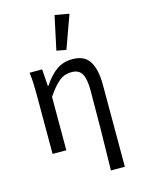

<svg xmlns="http://www.w3.org/2000/svg" viewBox="-138 -848 817 1106"><g transform="rotate(-15 270.5 -295.5)"><path d="M382 179Q385 59 386.5 -66Q388 -191 388 -297Q388 -366 370 -396.5Q352 -427 309 -427Q289 -427 271.5 -421.5Q254 -416 237 -403Q220 -390 202.5 -369.5Q185 -349 164 -318V0H82V-353Q82 -382 81 -415Q80 -448 75 -486H150L157 -385H160Q198 -442 238.5 -470Q279 -498 333 -498Q404 -498 434.5 -450Q465 -402 465 -308V179ZM257 -569 300 -770 385 -755 314 -558Z"/></g></svg>

Font: SourceSansPro
Style: Book
Weight: 400
Designer: Paul D. Hunt
Foundry: Adobe Systems Incorporated
Version: Version 2.021;PS 2.000;hotconv 1.0.86;makeotf.lib2.5.63406